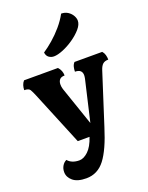

<svg xmlns="http://www.w3.org/2000/svg" viewBox="-216 -951 967 1256"><g transform="rotate(-20 267.5 -323.5)"><path d="M161 211Q99 211 68 185Q37 159 37 123Q37 99 48.5 80Q60 61 78 53Q105 85 158 85Q188 85 219.5 55.5Q251 26 272 -37H190L36 -411Q24 -440 15 -455Q6 -470 -25 -470Q-25 -487 -20 -503Q-15 -519 -4 -531H232Q256 -505 256 -470Q231 -470 220.5 -457Q210 -444 210 -424Q210 -417 211 -408.5Q212 -400 215 -391L308 -120L374 -404Q377 -418 377 -428Q377 -470 328 -470Q328 -487 332 -503Q336 -519 347 -531H540Q551 -519 555.5 -503Q560 -487 560 -470Q535 -470 521.5 -458Q508 -446 499 -418L385 -63Q341 79 290.5 145Q240 211 161 211ZM234 -611Q215 -611 199.5 -622Q184 -633 181 -657Q213 -678 249 -709Q285 -740 318 -778.5Q351 -817 373 -858Q400 -858 419.5 -845Q439 -832 449.5 -813.5Q460 -795 460 -778Q460 -751 435 -722Q410 -693 373 -667.5Q336 -642 298 -626.5Q260 -611 234 -611Z"/></g></svg>

Font: Calistoga
Style: Regular
Weight: 400
Designer: Yvonne Schuttler, Eben Sorkin
Foundry: www.sorkintype.com
Version: Version 1.010; ttfautohint (v1.8.4.7-5d5b)